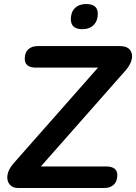

<svg xmlns="http://www.w3.org/2000/svg" viewBox="-20 -934 676 954"><path d="M69 0Q42 0 27.5 -18Q13 -36 17 -64Q21 -92 48 -123L467 -598H159Q103 -598 103 -642Q103 -673 120.5 -689Q138 -705 167 -705H576Q610 -705 625 -687Q640 -669 635 -641.5Q630 -614 604 -584L183 -107H506Q563 -107 563 -64Q563 -33 545.5 -16.5Q528 0 499 0ZM389 -789Q332 -789 332 -839Q332 -874 352.5 -894Q373 -914 409 -914Q466 -914 466 -865Q466 -831 445.5 -810Q425 -789 389 -789Z"/></svg>

Font: Nunito
Style: Bold Italic
Weight: 700
Italic angle: -9°
Designer: Vernon Adams
Foundry: Vernon Adams
Version: Version 3.601; ttfautohint (v1.8.2.53-6de2)